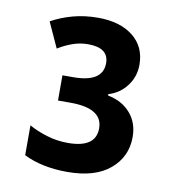

<svg xmlns="http://www.w3.org/2000/svg" viewBox="-68 -617 637 690"><g transform="rotate(10 250.0 -272.5)"><path d="M432 -154Q432 -206 401.5 -241Q371 -276 319 -286V-291Q360 -303 385.5 -337Q411 -371 411 -414Q411 -480 363.5 -517.5Q316 -555 236 -555Q187 -555 144.5 -543.5Q102 -532 66 -512L108 -420Q132 -435 159.5 -445Q187 -455 217 -455Q292 -455 292 -399Q292 -329 184 -329H145V-237H191Q308 -237 308 -164Q308 -93 206 -93Q166 -93 128.5 -104.5Q91 -116 63 -132V-23Q129 10 222 10Q323 10 377.5 -36Q432 -82 432 -154Z"/></g></svg>

Font: Noto Sans Mono UI Condensed
Style: Bold
Weight: 700
Width: 3
Designer: Monotype Design team
Foundry: Monotype Imaging Inc.
Version: 1.000